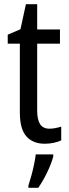

<svg xmlns="http://www.w3.org/2000/svg" viewBox="-20 -678 330 919"><path d="M217 -62Q231 -62 246 -65Q261 -68 273 -72V-6Q258 1 237.5 5.5Q217 10 194 10Q138 10 106.5 -25Q75 -60 75 -140V-469H17V-512L78 -538L104 -658H158V-537H267V-469H158V-148Q158 -105 172 -83.5Q186 -62 217 -62ZM235 71Q226 105 205.5 147.5Q185 190 163 221H116V210Q122 192 129.5 165Q137 138 143 109.5Q149 81 151 61H235Z"/></svg>

Font: Noto Sans Hebrew Condensed
Style: Regular
Weight: 400
Width: 3
Designer: Monotype Design Team
Foundry: Monotype Imaging Inc.
Version: Version 2.004; ttfautohint (v1.8.4.7-5d5b)